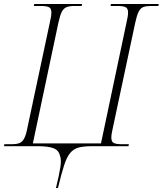

<svg xmlns="http://www.w3.org/2000/svg" viewBox="-37 -734 817 964"><path d="M244 210Q260 145 266 106.5Q272 68 264 47Q257 19 229.5 9.5Q202 0 153 0H-17L-15 -10H22Q46 -10 60.5 -15.5Q75 -21 84.5 -39Q94 -57 101 -94L213 -620Q217 -637 219 -649.5Q221 -662 221 -671Q221 -692 208.5 -698Q196 -704 170 -704H133L135 -714H375L373 -704H336Q312 -704 297 -698Q282 -692 273 -674Q264 -656 256 -619L128 -14H470L598 -620Q602 -637 604 -649.5Q606 -662 606 -671Q606 -692 593.5 -698Q581 -704 555 -704H518L520 -714H760L758 -704H721Q697 -704 682.5 -698.5Q668 -693 659 -675Q650 -657 642 -620L530 -94Q526 -77 524 -64.5Q522 -52 522 -43Q522 -22 534.5 -16Q547 -10 573 -10H610L608 0H425Q384 0 358.5 6.5Q333 13 315.5 34Q298 55 284.5 97Q271 139 254 210Z"/></svg>

Font: Noto Serif Display ExtraLight
Style: Italic
Weight: 200
Italic angle: -12°
Designer: Monotype Design Team
Foundry: Monotype Imaging Inc.
Version: Version 2.009